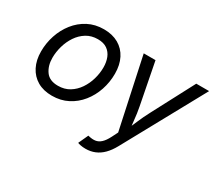

<svg xmlns="http://www.w3.org/2000/svg" viewBox="-140 -820 1441 1295"><g transform="rotate(30 581.0 -172.5)"><path d="M257.8 11.7Q191.9 11.7 144.5 -15.9Q97.2 -43.5 71.5 -93.8Q45.9 -144 45.9 -211.4Q45.9 -276.4 66.2 -337.4Q86.4 -398.4 124.8 -447Q163.1 -495.6 217.5 -524.2Q272 -552.7 340.3 -552.7Q406.2 -552.7 454.1 -525.4Q502 -498 527.6 -447.8Q553.2 -397.5 553.2 -329.1Q553.2 -263.2 532.7 -202.1Q512.2 -141.1 473.4 -92.8Q434.6 -44.4 380.1 -16.4Q325.7 11.7 257.8 11.7ZM259.8 -66.9Q310.1 -66.9 348.4 -90.3Q386.7 -113.8 412.6 -152.1Q438.5 -190.4 451.7 -236.3Q464.8 -282.2 464.8 -327.1Q464.8 -368.7 451.7 -401.9Q438.5 -435.1 410.6 -454.6Q382.8 -474.1 337.9 -474.1Q288.1 -474.1 250 -450.7Q211.9 -427.2 186 -388.7Q160.2 -350.1 147 -304Q133.8 -257.8 133.8 -212.4Q133.8 -150.9 163.6 -108.9Q193.4 -66.9 259.8 -66.9ZM571.3 197.8 606.4 121.6 614.7 123.5Q641.6 129.9 664.3 126.7Q687 123.5 707.3 105.2Q727.5 86.9 747.1 48.3L770 2.9L652.3 -545.9H744.1L807.1 -222.2Q816.9 -171.9 821.5 -121.8Q826.2 -71.8 832.5 -24.9H800.3Q822.3 -71.8 843.3 -121.8Q864.3 -171.9 891.1 -222.2L1061.5 -545.9H1161.6L817.9 81.5Q794.4 124.5 766.4 152.6Q738.3 180.7 705.3 194.3Q672.4 208 633.3 208Q611.8 208 595 204.6Q578.1 201.2 571.3 197.8Z"/></g></svg>

Font: Inter
Style: Italic
Weight: 400
Italic angle: -9.3988°
Designer: Rasmus Andersson
Foundry: rsms
Version: Version 4.001;git-66647c0bb